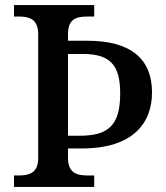

<svg xmlns="http://www.w3.org/2000/svg" viewBox="-20 -734 653 754"><path d="M35 0H350V-45H322C281 -45 247 -56 247 -113V-151H301C504 -151 577 -252 577 -371C577 -501 496 -574 323 -574H247V-601C247 -659 280 -669 322 -669H350V-714H35V-669H55C95 -669 130 -659 130 -600V-113C130 -55 95 -45 55 -45H35ZM293 -201H247V-522H306C413 -522 452 -478 452 -367C452 -242 406 -201 293 -201Z"/></svg>

Font: Noto Serif Malayalam Medium
Style: Regular
Weight: 500
Designer: Indian type Foundry, Jelle Bosma, Monotype Design Team
Foundry: Monotype Imaging Inc.
Version: Version 2.104